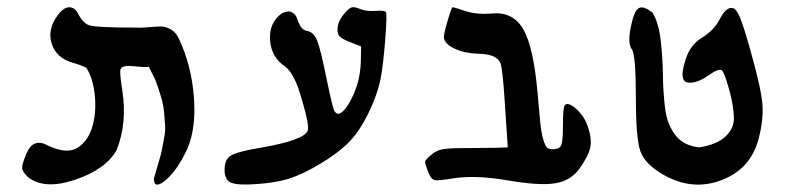

<svg xmlns="http://www.w3.org/2000/svg" viewBox="-20 -752 2166 529"><path d="M56 -265Q42 -279 41 -288.5Q40 -298 52 -327Q71 -374 112 -351Q165 -326 194.5 -345.5Q224 -365 235 -405Q246 -445 241 -491Q236 -537 218 -565Q208 -571 181 -579Q135 -592 122.5 -631.5Q110 -671 139 -710Q155 -732 171 -732Q187 -732 197 -711Q210 -687 227 -682Q247 -676 351 -676Q365 -675 388.5 -677Q412 -679 424 -679Q436 -679 450.5 -671Q465 -663 473 -645Q507 -573 514 -487Q521 -401 497 -344Q468 -280 432 -252Q404 -231 404 -260Q407 -271 415.5 -299.5Q424 -328 425.5 -336.5Q427 -345 431.5 -368Q436 -391 435 -403.5Q434 -416 432.5 -438Q431 -460 424.5 -482.5Q418 -505 408 -532L390 -568Q381 -566 350 -569.5Q319 -573 313 -563Q308 -558 317 -503Q331 -412 301 -338Q271 -285 186 -256.5Q101 -228 56 -265Z M619 -248Q601 -253 599 -278Q597 -310 614 -322Q631 -334 698 -345Q820 -366 828 -393Q832 -408 815 -466Q806 -498 800.5 -513Q795 -528 786 -544Q777 -560 765 -569Q727 -595 724 -642Q721 -689 756 -715Q774 -724 784.5 -718Q795 -712 798 -702Q801 -692 807.5 -680.5Q814 -669 825 -667Q845 -664 854.5 -638.5Q864 -613 880 -534Q897 -451 902 -445Q916 -425 942 -468Q972 -520 974 -579L975 -624L942 -637Q922 -645 915.5 -652Q909 -659 910 -672Q910 -692 929 -715Q941 -729 948.5 -731.5Q956 -734 970 -728Q989 -720 1015 -722Q1038 -724 1043 -719Q1047 -715 1041.5 -644.5Q1036 -574 1029 -537Q1020 -491 995.5 -441Q971 -391 943 -362Q914 -332 864.5 -302Q815 -272 774 -259Q741 -249 689.5 -245Q638 -241 619 -248Z M1231 -261Q1189 -254 1179 -255.5Q1169 -257 1162 -273Q1150 -302 1151.5 -307.5Q1153 -313 1170 -327Q1183 -338 1201 -341Q1219 -344 1267 -344Q1291 -344 1320.5 -344.5Q1350 -345 1353 -345L1379 -346L1371 -467Q1365 -561 1359 -578Q1349 -600 1312 -603Q1305 -604 1296 -604Q1260 -605 1232.5 -618Q1205 -631 1203 -648Q1202 -656 1213 -694Q1224 -732 1227 -732Q1231 -732 1261 -722Q1293 -711 1336 -715Q1394 -720 1422 -671Q1450 -622 1461 -497Q1466 -441 1468.5 -415Q1471 -389 1476.5 -369Q1482 -349 1488.5 -344.5Q1495 -340 1507 -341Q1523 -342 1527 -354Q1531 -366 1531 -405Q1531 -457 1536 -462Q1541 -469 1554 -462Q1567 -455 1580 -439Q1593 -423 1599 -405Q1611 -371 1606.5 -347Q1602 -323 1577 -288Q1553 -254 1509.5 -247Q1466 -240 1379 -255Q1292 -270 1231 -261Z M1807 -271Q1757 -300 1744.5 -335Q1732 -370 1732 -480Q1732 -600 1721 -616Q1708 -633 1719 -682Q1727 -722 1740 -729.5Q1753 -737 1778 -717Q1795 -689 1800.5 -640Q1806 -591 1806.5 -544.5Q1807 -498 1812.5 -453.5Q1818 -409 1841 -379.5Q1864 -350 1907 -346Q1956 -354 1979.5 -376.5Q2003 -399 2002 -428.5Q2001 -458 1992 -494Q1978 -547 1970 -557Q1963 -566 1933 -545Q1908 -527 1887 -524.5Q1866 -522 1862 -536Q1857 -552 1869 -588Q1881 -628 1914 -648Q1948 -669 1964 -701Q1981 -733 1998 -730Q2008 -729 2018.5 -704.5Q2029 -680 2049 -608Q2077 -509 2080.5 -465.5Q2084 -422 2070 -369Q2048 -286 1967.5 -255.5Q1887 -225 1807 -271Z"/></svg>

Font: Noam
Style: Regular
Weight: 400
Version: Version 1.1